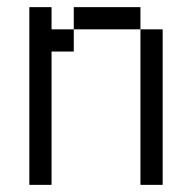

<svg xmlns="http://www.w3.org/2000/svg" viewBox="-20 -520 540 540"><path d="M62.5 -500Q62.5 -500 62.5 0H125Q125 0 125 -375H187.5V-437.5H125V-500ZM375 -437.5V0H437.5V-437.5ZM187.5 -437.5H375V-500H187.5Z"/></svg>

Font: UnifontExMono
Style: Regular
Weight: 500
Version: Version 15.0.06